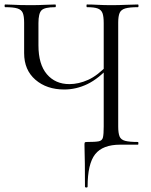

<svg xmlns="http://www.w3.org/2000/svg" viewBox="-24 -645 671 856"><path d="M354.8 187Q354.8 119.6 354.3 84.3Q353.8 49 353.2 31.4Q352.6 13.8 352.6 0Q352.6 -8 354.2 -10Q355.8 -12 363.2 -12Q400.8 -12 416.2 -15Q431.7 -18 435 -32.5Q438.4 -47 438.4 -81V-542Q438.4 -571 433.1 -586Q427.7 -601 412.2 -607Q396.6 -613 363.8 -613Q361.6 -613 361.6 -619Q361.6 -625 363.7 -625Q385.8 -625 413 -623.5Q440.2 -622 472.4 -622Q506 -622 536.6 -623.5Q567.2 -625 590.8 -625Q593.6 -625 593.6 -619Q593.6 -613 590.8 -613Q553.8 -613 534.8 -607.5Q515.8 -602 509.4 -587.5Q503 -573 503 -544V-81Q503 -52 509 -37Q515 -22 534.2 -17Q553.5 -12 591 -12Q593 -12 593 -6Q593 0 591 0H512Q433.8 0 400.2 42.7Q366.6 85.4 366.6 187Q366.6 191 360.7 191Q354.8 191 354.8 187ZM262.4 -246Q184.2 -246 133.9 -289.5Q83.6 -333 83.6 -408V-544Q83.6 -573 77.5 -587.5Q71.3 -602 53.3 -607.5Q35.4 -613 -0.6 -613Q-3.6 -613 -3.6 -619Q-3.6 -625 -0.6 -625Q14.8 -625 31.1 -624Q47.4 -623 67.7 -622.5Q88 -622 113.4 -622Q148.8 -622 175.6 -623.5Q202.4 -625 222.2 -625Q225 -625 225 -619Q225 -613 222.2 -613Q174.6 -613 161 -599Q147.4 -585 147.4 -542V-443Q147.4 -358 185.1 -314Q222.8 -270 285.4 -270Q326.4 -270 368.9 -289Q411.4 -308 459.4 -359L468.4 -352Q415.6 -294 365.5 -270Q315.5 -246 262.4 -246Z"/></svg>

Font: Cormorant Light
Style: Regular
Weight: 300
Designer: Christian Thalmann (Catharsis Fonts)
Foundry: Catharsis Fonts
Version: Version 4.000